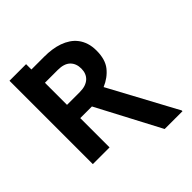

<svg xmlns="http://www.w3.org/2000/svg" viewBox="-252 -936 1266 1266"><g transform="rotate(-45 381.0 -302.5)"><path d="M49 -777.3H203.8V-727.6H324.6Q360.1 -727.6 393.8 -722.8Q427.6 -718 457.7 -707.4Q487.9 -696.7 513.3 -679.9Q538.7 -663 557 -639Q575.3 -615.1 585.6 -583.6Q595.9 -552.2 595.9 -512.1Q595.9 -429.7 558.6 -382.8Q520.6 -335.2 458.5 -308.9L713.8 164.4V171.2H547.6L313.6 -273.1H204.9V0H49ZM204.9 -396.7H324.6Q353.3 -396.7 375 -403.9Q396.7 -411.2 411.4 -424.5Q426.1 -437.9 433.6 -456.7Q441.1 -475.5 441.1 -498.6Q441.1 -546.9 412.1 -574.8Q383.2 -602.6 324.6 -602.6H204.9Z"/></g></svg>

Font: Inter P
Style: Bold
Weight: 700
Designer: Rasmus Andersson
Foundry: rsms
Version: Version 3.018;git-588b23468